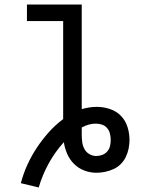

<svg xmlns="http://www.w3.org/2000/svg" viewBox="-20 -755 640 848"><path d="M151 73 72 54Q83 12 101 -27.5Q119 -67 143 -103Q167 -139 195.5 -171Q224 -203 259 -229V-662H99V-735H341V-273Q358 -278 374.5 -280.5Q391 -283 408 -283Q437 -283 465.5 -273.5Q494 -264 514 -243.5Q534 -223 543 -194.5Q552 -166 552 -137Q552 -118 548 -98.5Q544 -79 535.5 -61.5Q527 -44 513 -30Q499 -16 481 -8Q463 0 444 4Q425 8 405 8Q378 8 352 -2Q326 -12 307 -31Q288 -50 277 -75Q266 -100 262 -127Q223 -84 195 -33Q167 18 151 73ZM405 -66Q419 -66 432 -71Q445 -76 454 -86.5Q463 -97 466 -110.5Q469 -124 469 -137Q469 -151 465.5 -165Q462 -179 453 -189.5Q444 -200 430.5 -204.5Q417 -209 403 -209Q387 -209 371.5 -204.5Q356 -200 341 -192Q341 -184 341 -176.5Q341 -169 341 -161Q341 -145 343 -128.5Q345 -112 352.5 -97.5Q360 -83 374.5 -74.5Q389 -66 405 -66Z"/></svg>

Font: Bmono
Style: Regular
Weight: 400
Monospace: yes
Designer: Belleve Invis
Foundry: Belleve Invis
Version: Version 11.2.2; ttfautohint (v1.8.2)